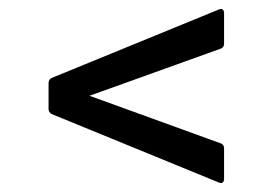

<svg xmlns="http://www.w3.org/2000/svg" viewBox="-20 -513 612 431"><path d="M472 -103 96 -257Q89 -261 89 -268V-326Q89 -335 96 -338L472 -492Q477 -494 480 -491.5Q483 -489 483 -483V-415Q483 -407 476 -404L181 -298L476 -191Q483 -188 483 -180V-112Q483 -106 480 -103.5Q477 -101 472 -103Z"/></svg>

Font: Sofia Sans Semi Condensed Medium
Style: Regular
Weight: 500
Designer: Botio Nikoltchev, Ani Petrova
Foundry: lettersoup
Version: Version 4.100